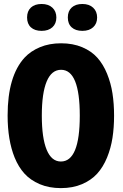

<svg xmlns="http://www.w3.org/2000/svg" viewBox="-20 -944 625 973"><path d="M117.2 -855.5Q117.2 -887.7 136.7 -905.8Q156.2 -923.8 190.9 -923.8Q225.6 -923.8 245.6 -905Q265.6 -886.2 265.6 -855.2Q265.6 -824.2 245.6 -805.9Q225.6 -787.6 190.9 -787.6Q156.2 -787.6 136.7 -805.4Q117.2 -823.2 117.2 -855.5ZM323.7 -855.5Q323.7 -887.7 343.3 -905.8Q362.8 -923.8 397.5 -923.8Q432.1 -923.8 452.1 -905Q472.2 -886.2 472.2 -855.2Q472.2 -824.2 452.1 -805.9Q432.1 -787.6 397.5 -787.6Q362.8 -787.6 343.3 -805.4Q323.7 -823.2 323.7 -855.5ZM54.2 -145.5Q18.6 -233.4 18.6 -358.9Q18.6 -558.1 104.5 -651.9Q135.3 -685.1 182.4 -704.8Q229.5 -724.6 289.6 -724.6Q349.6 -724.6 396.5 -704.8Q443.4 -685.1 473.4 -651.4Q503.4 -617.7 522.7 -570.1Q542 -522.5 550 -470.5Q558.1 -418.5 558.1 -357.9Q558.1 -297.4 550 -245.4Q542 -193.4 522.5 -145.5Q502.9 -97.7 472.7 -64.2Q442.4 -30.8 395.5 -10.7Q348.6 9.3 288.6 9.3Q228.5 9.3 181.4 -10.7Q134.3 -30.8 104 -64.2Q73.7 -97.7 54.2 -145.5ZM289.6 -590.3Q241.2 -590.3 216.6 -531.2Q191.9 -472.2 191.9 -358.2Q191.9 -244.1 216.6 -184.8Q241.2 -125.5 288.6 -125.5Q384.3 -125.5 384.3 -357.9Q384.3 -590.3 289.6 -590.3Z"/></svg>

Font: Open Sans Hebrew Condensed Extra Bold
Style: Regular
Weight: 800
Width: 3
Foundry: Ascender Corporation, Yanek Iontef
Version: Version 2.001;PS 002.001;hotconv 1.0.70;makeotf.lib2.5.58329